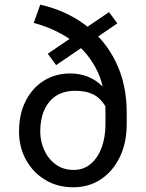

<svg xmlns="http://www.w3.org/2000/svg" viewBox="-20 -792 626 822"><path d="M124.5 -693.8 152.3 -772Q262.7 -747.1 345.9 -684.6Q429.2 -622.1 475.8 -526.9Q522.5 -431.6 522.5 -309.1V-261.2Q522.5 -180.7 492.9 -119.6Q463.4 -58.6 411.9 -24.4Q360.4 9.8 293.9 9.8Q225.6 9.8 173.1 -22.2Q120.6 -54.2 91.1 -108.2Q61.5 -162.1 61.5 -228.5Q61.5 -303.7 89.8 -359.6Q118.2 -415.5 167.7 -446.5Q217.3 -477.5 280.3 -477.5Q363.3 -477.5 419.4 -421.6Q475.6 -365.7 475.6 -299.3L441.9 -299.8Q441.9 -332.5 407 -367.9Q372.1 -403.3 301.8 -403.3Q253.9 -403.3 220.7 -382.1Q187.5 -360.8 169.9 -321.5Q152.3 -282.2 152.3 -228.5Q152.3 -188.5 168.9 -150.6Q185.5 -112.8 217.8 -88.6Q250 -64.5 295.9 -64.5Q337.9 -64.5 368.4 -90.3Q398.9 -116.2 415.3 -160.6Q431.6 -205.1 431.6 -261.2V-310.1Q431.6 -424.3 389.6 -501.7Q347.7 -579.1 277.8 -625.5Q208 -671.9 124.5 -693.8ZM482.4 -691.9 220.2 -513.2 184.6 -562 446.8 -740.2Z"/></svg>

Font: RobotoDEMO
Style: Regular
Weight: 400
Designer: Christian Robertson
Foundry: Google
Version: Version 2.136